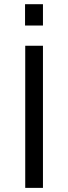

<svg xmlns="http://www.w3.org/2000/svg" viewBox="-20 -912 332 932"><path d="M101.6 -788.1V-891.6H188.5V-788.1ZM102.5 0V-689.9H188.5V0Z"/></svg>

Font: HK Grotesk Medium Legacy
Style: Regular
Weight: 500
Designer: Alfredo Marco Pradil
Foundry: Hanken Design Co.
Version: Version 2.022;PS 002.022;hotconv 1.0.88;makeotf.lib2.5.64775